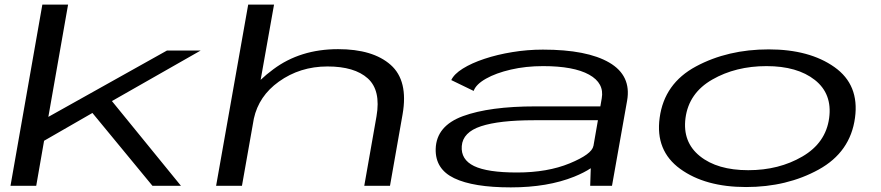

<svg xmlns="http://www.w3.org/2000/svg" viewBox="-20 -805 3816 832"><path d="M25.5 0 163.5 -785H275L189.5 -298.5L703.5 -586H849.5L465 -367L764 0H640.5L380.5 -315.5L171 -195L137 0Z M916.5 0 1055.5 -785H1167.5L1109.5 -459Q1133.5 -482 1164 -504.5Q1281 -592 1445 -592Q1596 -592 1673 -523.8Q1750 -455.5 1724.5 -309.5L1670 0H1558.5L1611.5 -301Q1631 -413.5 1573.8 -465.2Q1516.5 -517 1399 -517Q1280 -517 1188 -451Q1101.5 -389 1080 -291L1028.5 0Z M2537.5 0 2540 -76Q2511.5 -57 2468.5 -39.5Q2353 7 2193.5 7Q2031 7 1948.2 -32.8Q1865.5 -72.5 1868 -160Q1871 -259.5 1986.2 -301.8Q2101.5 -344 2301 -344H2581.5L2587.5 -378.5Q2599.5 -444.5 2532.8 -481.5Q2466 -518.5 2333.5 -518.5Q2258.5 -518.5 2193.8 -503.5Q2129 -488.5 2085.8 -464Q2042.5 -439.5 2032.5 -411L1935.5 -458Q1947.5 -484 1985.5 -507.8Q2023.5 -531.5 2079 -550Q2134.5 -568.5 2200 -579.2Q2265.5 -590 2332.5 -590Q2524 -590 2620.2 -533.8Q2716.5 -477.5 2697.5 -369L2632 0ZM2551.5 -172 2571 -284H2294Q2143.5 -284 2064.5 -258Q1985.5 -232 1981 -172Q1976.5 -113.5 2034.2 -85.5Q2092 -57.5 2220.5 -57.5Q2352.5 -57.5 2448.8 -97.2Q2545 -137 2551 -172Z M3213 5.5Q3036 5.5 2927.5 -73.2Q2819 -152 2838.5 -294.5Q2858.5 -443.5 2996 -517.2Q3133.5 -591 3311 -591Q3487.5 -591 3596 -514.2Q3704.5 -437.5 3685 -294.5Q3665 -146 3527.5 -70.2Q3390 5.5 3213 5.5ZM3222.5 -67.5Q3355.5 -67.5 3457 -126.8Q3558.5 -186 3573 -293.5Q3587 -398.5 3511 -458.5Q3435 -518.5 3301.5 -518.5Q3168 -518.5 3066.5 -460.2Q2965 -402 2950.5 -293.5Q2937 -189.5 3012.8 -128.5Q3088.5 -67.5 3222.5 -67.5Z"/></svg>

Font: Anybody UltraExpanded Regular
Style: Italic
Weight: 400
Width: 9
Italic angle: -10°
Designer: Tyler Finck
Foundry: Etcetera Type Company
Version: Version 1.010; ttfautohint (v1.8.3) -l 8 -r 50 -G 200 -x 14 